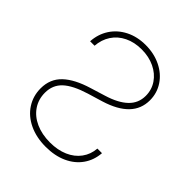

<svg xmlns="http://www.w3.org/2000/svg" viewBox="-201 -844 981 981"><g transform="rotate(45 289.0 -353.5)"><path d="M285.2 -717.8Q345.7 -717.8 394.8 -693.8Q443.8 -669.9 471.9 -627.7Q500 -585.4 500 -533.2Q500 -470.7 458 -427Q416 -383.3 332 -357.4L251 -333Q168.5 -307.6 130.6 -272.2Q92.8 -236.8 92.8 -181.6Q92.8 -133.8 117.7 -96.9Q142.6 -60.1 187.5 -39.8Q232.4 -19.5 291 -19.5Q346.2 -19.5 388.7 -38.1Q431.2 -56.6 456.1 -90.6Q481 -124.5 484.4 -168.9H517.6Q513.7 -115.7 484.9 -74.7Q456.1 -33.7 406.2 -11Q356.4 11.7 291 11.7Q223.1 11.7 170.9 -13.2Q118.7 -38.1 90.1 -82.3Q61.5 -126.5 61.5 -181.6Q61.5 -249.5 107.2 -293Q152.8 -336.4 242.2 -363.3L321.3 -387.7Q393.6 -409.7 431.2 -445.6Q468.8 -481.4 468.8 -534.2Q468.8 -578.1 445.1 -613Q421.4 -647.9 379.9 -667.7Q338.4 -687.5 286.1 -687.5Q233.9 -687.5 193.4 -667.7Q152.8 -647.9 129.4 -612.3Q106 -576.7 102.5 -530.3H70.3Q73.7 -584.5 101.3 -627Q128.9 -669.4 176.5 -693.6Q224.1 -717.8 285.2 -717.8Z"/></g></svg>

Font: Pretendard JP Thin
Style: Regular
Weight: 100
Designer: Base glyphs from Inter by Rasmus Andersson; Hangeul glyphs from Noto Sans CJK(Source Han Sans) by Jang Soo-young and Kan
Foundry: Kil Hyung-jin
Version: Version 1.309